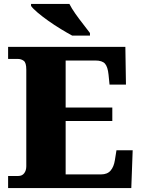

<svg xmlns="http://www.w3.org/2000/svg" viewBox="-20 -951 715 971"><path d="M21 0V-61H72Q92 -61 102.5 -75Q113 -89 113 -110V-599Q113 -634 100 -643.5Q87 -653 70 -653H21V-714H614L617 -523H534L529 -573Q525 -613 511 -629Q497 -645 462 -645H312V-407H548V-339H312V-69H491Q523 -69 539.5 -88.5Q556 -108 561 -141L569 -191H651L644 0ZM345 -771Q319 -785 287 -804.5Q255 -824 224 -846Q193 -868 169.5 -888Q146 -908 137 -921V-931H331Q342 -909 361 -882Q380 -855 400.5 -829Q421 -803 435 -784V-771Z"/></svg>

Font: Noto Serif Tamil Black
Style: Regular
Weight: 900
Designer: Indian Type Foundry, Tom Grace, and the Monotype Design Team
Foundry: Monotype Imaging Inc.
Version: Version 2.004; ttfautohint (v1.8.4.7-5d5b)